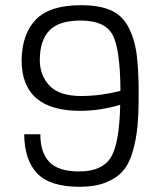

<svg xmlns="http://www.w3.org/2000/svg" viewBox="-20 -704 620 738"><path d="M63 -473Q63 -278 288 -278Q364 -278 442 -301Q439 -151 405.5 -98Q372 -45 284 -45Q205 -45 170 -81Q135 -117 135 -188H73Q74 -89 123 -37.5Q172 14 286 14Q345 14 386.5 -2.5Q428 -19 452.5 -47Q477 -75 490.5 -122.5Q504 -170 508.5 -220Q513 -270 513 -344Q513 -439 505 -497.5Q497 -556 473 -601Q449 -646 405 -665Q361 -684 291 -684Q172 -684 118.5 -629.5Q65 -575 63 -473ZM292 -335Q208 -335 170.5 -374.5Q133 -414 133 -473Q133 -548 169.5 -586.5Q206 -625 290 -625Q382 -625 412 -571.5Q442 -518 443 -355Q367 -335 292 -335Z"/></svg>

Font: Glegoo
Style: Regular
Weight: 400
Version: Version 2.0.1; ttfautohint (v0.9) -r 48 -G 60